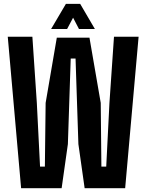

<svg xmlns="http://www.w3.org/2000/svg" viewBox="-20 -994 772 1014"><path d="M91.5 0 21 -800H151L174.5 -450.5L191.5 -114H217L221 -450.5L280 -795H452.5L512 -450.5L515.5 -114H541L558 -450.5L582 -800H712L641 0H427L394 -233L379 -685H353.5L338.5 -233L305.5 0ZM250 -841 328 -973.5H403.5L481 -841H397L366 -900.5L334.5 -841Z"/></svg>

Font: Big Shoulders Display Thin ExtraBold
Style: Regular
Weight: 800
Version: Version 2.002